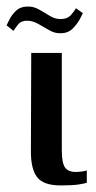

<svg xmlns="http://www.w3.org/2000/svg" viewBox="-45 -560 292 584"><path d="M140 4Q87 4 68 -21Q49 -46 49 -98L50 -399H143V-103Q143 -65 152.5 -51Q162 -37 185 -37Q195 -37 205.5 -38.5Q216 -40 219 -42V-4Q213 -2 195 1Q177 4 140 4ZM140 -459Q122 -458 105 -468Q88 -478 71 -487.5Q54 -497 37 -497Q19 -497 9.5 -485Q0 -473 -4 -466L-25 -483Q-23 -486 -16.5 -500Q-10 -514 3.5 -527Q17 -540 38 -540Q56 -541 73 -531.5Q90 -522 106 -512Q122 -502 139 -502Q160 -502 171 -514.5Q182 -527 186 -535L207 -520Q206 -517 198 -502Q190 -487 176 -473Q162 -459 140 -459Z"/></svg>

Font: Genos Medium
Style: Regular
Weight: 500
Designer: Robert E. Leuschke
Foundry: Robert E. Leuschke
Version: Version 1.010; ttfautohint (v1.8.3)